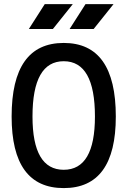

<svg xmlns="http://www.w3.org/2000/svg" viewBox="-20 -914 626 943"><path d="M293 9.8Q37.1 9.8 37.1 -341.8Q37.1 -703.1 293 -703.1Q548.8 -703.1 548.8 -341.8Q548.8 9.8 293 9.8ZM293 -80.1Q446.3 -80.1 446.3 -341.8Q446.3 -613.3 293 -613.3Q139.6 -613.3 139.6 -341.8Q139.6 -80.1 293 -80.1ZM321.8 -771.5 399.9 -893.6H537.6L439.9 -771.5ZM121.6 -771.5 199.7 -893.6H337.4L239.7 -771.5Z"/></svg>

Font: Caskaydia Cove
Style: Regular
Weight: 400
Monospace: yes
Designer: Aaron Bell
Foundry: Saja Typeworks
Version: Version 4.300; ttfautohint (v1.8.3)